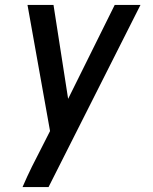

<svg xmlns="http://www.w3.org/2000/svg" viewBox="-20 -550 616 775"><path d="M71 205H176L547 -530H443L255 -151L196 -530H91L182 -21L150 42Q129 82 109 122.5Q89 163 71 205Z"/></svg>

Font: Iosevka Sparkle Medium Oblique
Style: Regular
Weight: 500
Italic angle: -9°
Designer: Belleve Invis
Foundry: Belleve Invis
Version: Version 4.5.0; ttfautohint (v1.8.3)